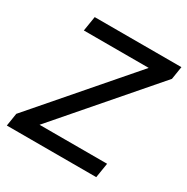

<svg xmlns="http://www.w3.org/2000/svg" viewBox="-161 -843 955 982"><g transform="rotate(30 316.5 -352.5)"><path d="M9 0 21 -76 490 -618H107L121 -705H633L621 -629L152 -87H551L537 0Z"/></g></svg>

Font: Nunito Sans SemiBold
Style: Italic
Weight: 600
Italic angle: -9°
Designer: Vernon Adams
Foundry: Vernon Adams
Version: Version 3.006; ttfautohint (v1.8.3)